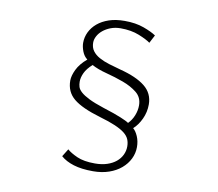

<svg xmlns="http://www.w3.org/2000/svg" viewBox="-87 -875 1175 1034"><g transform="rotate(10 500.0 -357.5)"><path d="M664 -678Q644 -693 600.5 -710.5Q557 -728 499 -728Q469 -728 444.5 -718.5Q420 -709 402.5 -694.5Q385 -680 375.5 -662Q366 -644 366 -627Q366 -600 379.5 -581.5Q393 -563 416.5 -550Q440 -537 470.5 -527.5Q501 -518 535 -509Q625 -486 672 -448.5Q719 -411 719 -350Q719 -308 701.5 -270.5Q684 -233 658 -210Q673 -198 684.5 -171.5Q696 -145 696 -113Q696 -79 681 -48.5Q666 -18 638.5 5.5Q611 29 572 42.5Q533 56 485 56Q422 56 378.5 42.5Q335 29 308 5L334 -37Q353 -20 390 -3.5Q427 13 488 13Q525 13 554 3.5Q583 -6 603 -22.5Q623 -39 633.5 -61Q644 -83 644 -107Q644 -129 636.5 -146.5Q629 -164 610 -179Q591 -194 557.5 -208.5Q524 -223 472 -238Q370 -268 325 -305Q280 -342 280 -404Q280 -430 296.5 -464.5Q313 -499 351 -531Q332 -545 322.5 -570Q313 -595 313 -616Q313 -647 326.5 -675Q340 -703 365.5 -724.5Q391 -746 428 -758.5Q465 -771 513 -771Q574 -771 619 -754.5Q664 -738 687 -722ZM384 -507Q355 -481 343 -455.5Q331 -430 331 -407Q331 -392 335 -378.5Q339 -365 354.5 -351Q370 -337 400 -322Q430 -307 482 -290Q517 -279 541 -270.5Q565 -262 581.5 -255Q598 -248 608.5 -243Q619 -238 626 -233Q646 -253 657 -280.5Q668 -308 668 -336Q668 -380 636 -405.5Q604 -431 559 -447.5Q514 -464 465.5 -476.5Q417 -489 384 -507Z"/></g></svg>

Font: Kinto Sans Light
Style: Regular
Weight: 300
Designer: Authors: Ryoko NISHIZUKA  (kana & ideographs); Paul D. Hunt (Latin, Greek & Cyrillic); Wenlong ZHANG  (bopomofo); Sandol
Foundry: Adobe Systems Incorporated, ookami Inc.
Version: Version 0.001